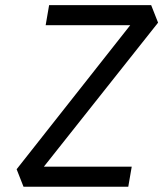

<svg xmlns="http://www.w3.org/2000/svg" viewBox="-20 -713 626 733"><path d="M69.8 0H469.7L482.9 -76.7H147.5L583.5 -626.5L557.1 -693.4H167.5L154.3 -616.7H477.1L43.5 -66.9Z"/></svg>

Font: Cascadia Mono NF SemiLight
Style: Italic
Weight: 350
Italic angle: -10°
Monospace: yes
Designer: Aaron Bell
Foundry: Saja Typeworks
Version: Version 2404.023